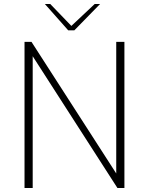

<svg xmlns="http://www.w3.org/2000/svg" viewBox="-20 -943 710 963"><path d="M103 -733H138L563 -73V-733H604V0H569L144 -661V0H103ZM205 -923H232L338 -813L455 -923H482L353 -791H322Z"/></svg>

Font: Exo ExtraLight
Style: Regular
Weight: 275
Designer: Natanael Gama
Foundry: Natanael Gama
Version: Version 1.500; ttfautohint (v1.6)